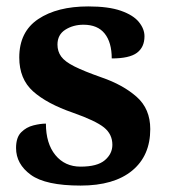

<svg xmlns="http://www.w3.org/2000/svg" viewBox="-20 -568 528 598"><path d="M231 10Q122 10 76 -23.5Q30 -57 30 -107Q30 -140 46 -156Q62 -172 84 -177.5Q106 -183 123 -183Q123 -121 152.5 -85Q182 -49 231 -49Q283 -49 306.5 -69Q330 -89 330 -117Q330 -150 304 -171Q278 -192 207 -217Q126 -245 83 -283.5Q40 -322 40 -389Q40 -469 99 -508.5Q158 -548 255 -548Q318 -548 356.5 -534.5Q395 -521 412.5 -499.5Q430 -478 430 -455Q430 -421 406.5 -403.5Q383 -386 328 -386Q328 -436 306 -463.5Q284 -491 240 -491Q208 -491 183.5 -475.5Q159 -460 159 -429Q159 -408 170.5 -392Q182 -376 212 -361Q242 -346 296 -327Q363 -304 405.5 -266.5Q448 -229 448 -166Q448 -83 391.5 -36.5Q335 10 231 10Z"/></svg>

Font: Noto Serif Bengali
Style: Bold
Weight: 700
Designer: Juan Bruce, Universal Thirst, Indian Type Foundry and the Monotype Design Team.
Foundry: Monotype Imaging Inc.
Version: Version 2.003; ttfautohint (v1.8.4.7-5d5b)